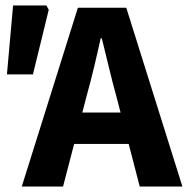

<svg xmlns="http://www.w3.org/2000/svg" viewBox="-20 -680 685 700"><path d="M59.4 0 264 -651.8H440.4L645 0H489.4L403.9 -330.1Q390.2 -379.3 377.1 -434.3Q364 -489.3 351.1 -540.5H347.1Q335.8 -488.8 322.7 -434.1Q309.6 -379.3 295.8 -330.1L209.9 0ZM194.4 -155.2V-269.7H508V-155.2ZM5.3 -408.8 27.7 -660H149.1L157.7 -644.5L100.1 -408.8Z"/></svg>

Font: SourceSans3VF
Style: Regular
Weight: 200
Designer: Paul D. Hunt
Foundry: Adobe
Version: Version 3.052;hotconv 1.1.0;makeotfexe 2.6.0